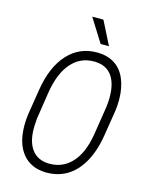

<svg xmlns="http://www.w3.org/2000/svg" viewBox="-134 -993 844 1086"><g transform="rotate(15 288.5 -449.5)"><path d="M477.1 -433.6Q480.5 -459 481.4 -486.3Q481.4 -489.7 481.4 -493.7Q481.4 -574.2 449.7 -618.7Q416.5 -665 350.1 -667Q346.7 -667 343.8 -667Q264.2 -667 211.9 -607.4Q157.7 -545.4 139.6 -429.7L115.2 -271L112.3 -225.6Q112.3 -218.8 112.3 -212.4Q112.3 -136.7 143.6 -92.8Q177.7 -44.9 243.7 -43Q247.1 -43 250 -43Q326.2 -43 377.9 -97.7Q431.6 -154.3 450.7 -265.6ZM240.2 9.8Q154.8 7.8 106.4 -50Q58.1 -107.9 56.6 -210.4Q56.6 -213.9 56.6 -217.3Q56.6 -248 60.5 -278.3L84 -426.3Q106.4 -571.3 177.7 -647.5Q246.6 -721.2 347.7 -720.7Q351.1 -720.7 354 -720.7Q411.1 -719.2 452.1 -692.6Q493.2 -666 514.4 -615Q535.6 -564 536.6 -499.5Q536.6 -496.1 536.6 -492.7Q536.6 -461.9 532.7 -431.6L507.8 -275.9Q492.2 -181.2 454.6 -116.2Q417 -51.3 362.8 -20Q311 9.8 246.1 9.8Q243.2 9.8 240.2 9.8ZM402.8 -772H354L268.1 -909.2H333.5Z"/></g></svg>

Font: MAUL Condensed Light Italic
Style: Light Italic
Weight: 300
Italic angle: -12°
Designer: MAUL
Version: Version 1.0; 2020; ttfautohint (v1.8.3)